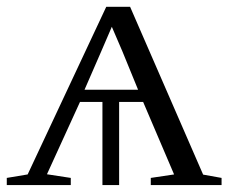

<svg xmlns="http://www.w3.org/2000/svg" viewBox="-26 -532 658 552"><path d="M-6.5 0V-20.5L53.5 -30.5L279.5 -512.5H348L558 -30L611 -20.5V0H407.5V-20.5L474.5 -30.5L385.5 -239H316.5V0H268.5V-239H204L109 -31L177.5 -20.5V0ZM217 -274H371L326 -384L295.5 -455L264.5 -383Z"/></svg>

Font: Merriweather 120pt Light
Style: Regular
Weight: 300
Version: Version 2.100